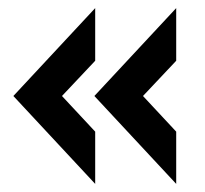

<svg xmlns="http://www.w3.org/2000/svg" viewBox="-20 -457 505 474"><path d="M415 -307 333 -220 415 -132V-3L213 -220L415 -437ZM215 -307 133 -220 215 -132V-3L13 -220L215 -437Z"/></svg>

Font: Tilda Sans Extra Bold
Style: Regular
Weight: 800
Designer: ParaType Ltd
Foundry: ParaType Ltd
Version: Version 1.009